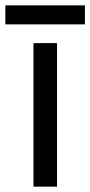

<svg xmlns="http://www.w3.org/2000/svg" viewBox="-40 -697 337 717"><path d="M173 0H85V-536H173ZM277 -677V-606H-20V-677Z"/></svg>

Font: Noto Sans Old North Arabian
Style: Regular
Weight: 400
Designer: Monotype Design Team
Foundry: Monotype Imaging Inc.
Version: Version 2.001; ttfautohint (v1.8.4.7-5d5b)